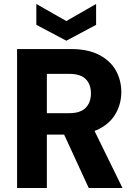

<svg xmlns="http://www.w3.org/2000/svg" viewBox="-20 -947 680 967"><path d="M66 0V-700H338Q423 -700 479.5 -670.5Q536 -641 563.5 -592Q591 -543 591 -483Q591 -427 564.5 -378Q538 -329 482 -299Q426 -269 337 -269H216V0ZM427 0 286 -306H447L597 0ZM216 -377H329Q385 -377 411.5 -404Q438 -431 438 -477Q438 -522 412 -548.5Q386 -575 329 -575H216ZM314 -742 163 -822V-927L314 -841L464 -927V-822Z"/></svg>

Font: DM Sans 18pt Black
Style: Regular
Weight: 900
Designer: Colophon Foundry, Jonny Pinhorn
Foundry: Colophon Foundry
Version: Version 4.004;gftools[0.9.30]